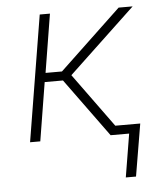

<svg xmlns="http://www.w3.org/2000/svg" viewBox="-52 -576 703 805"><g transform="rotate(-5 300.0 -174.0)"><path d="M445 182 475 0H397L218 -246H141L101 0H58L145 -530H188L148 -284H217L477 -530H536L255 -265L420 -38H525L488 182Z"/></g></svg>

Font: Iosevka Curly XLtExObl
Style: Regular
Weight: 200
Width: 7
Italic angle: -9°
Monospace: yes
Designer: Belleve Invis
Foundry: Belleve Invis
Version: Version 11.0.1; ttfautohint (v1.8.3)